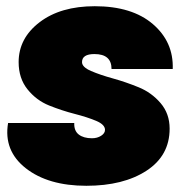

<svg xmlns="http://www.w3.org/2000/svg" viewBox="-20 -591 619 618"><path d="M526 -177Q526 -90 451.5 -41.5Q377 7 258 7Q135 7 63 -49.5Q-9 -106 6 -195H219Q218 -170 233.5 -158Q249 -146 276 -146Q293 -146 305.5 -154Q318 -162 318 -173Q318 -190 289.5 -202Q261 -214 220 -224.5Q179 -235 138 -251.5Q97 -268 68.5 -303.5Q40 -339 40 -391Q40 -468 107.5 -519.5Q175 -571 285 -571Q405 -571 472 -513.5Q539 -456 536 -369H339Q339 -417 284 -417Q244 -417 244 -391Q244 -375 273 -362.5Q302 -350 343.5 -338.5Q385 -327 426.5 -310Q468 -293 497 -259Q526 -225 526 -177Z"/></svg>

Font: Poppins Black
Style: Italic
Weight: 900
Italic angle: -10°
Designer: Ninad Kale (Devanagari), Jonny Pinhorn (Latin)
Foundry: Indian Type Foundry
Version: Version 3.200;PS 1.000;hotconv 16.6.54;makeotf.lib2.5.65590